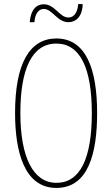

<svg xmlns="http://www.w3.org/2000/svg" viewBox="-20 -913 551 943"><path d="M126 -804H149C152 -849 172 -869 195 -869C237 -869 261 -804 316 -804C353 -804 385 -832 386 -893H364C361 -851 343 -827 316 -827C272 -827 250 -892 195 -892C160 -892 131 -867 126 -804ZM457 -358C457 -570 404 -724 257 -724C126 -724 54 -602 54 -358C54 -173 97 10 257 10C416 10 457 -165 457 -358ZM80 -358C80 -574 137 -699 257 -699C374 -699 431 -577 431 -358C431 -135 374 -15 257 -15C143 -15 80 -141 80 -358Z"/></svg>

Font: Noto Sans Georgian ExtraCondensed Thin
Style: Regular
Weight: 100
Width: 2
Designer: Monotype Design Team, Akaki Razmadze
Foundry: Google LLC
Version: Version 2.005